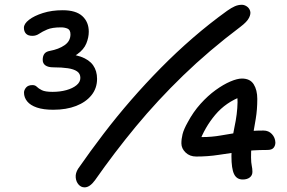

<svg xmlns="http://www.w3.org/2000/svg" viewBox="-20 -752 1212 811"><path d="M205 -288.4Q163.2 -288.4 135.7 -297.8Q108.2 -307.2 94.8 -323.8Q81.4 -340.4 81.4 -360.8Q81.4 -371.8 90.1 -382.2Q98.8 -392.6 117.2 -392.6Q128.6 -392.6 135.6 -385.4Q142.6 -378.2 156.7 -371.1Q170.8 -364 202 -364Q234 -364 260.5 -371.4Q287 -378.8 303.2 -392.1Q319.4 -405.4 319.4 -423Q319.4 -441 305.6 -450.5Q291.8 -460 266.5 -463.8Q241.2 -467.6 205.4 -467.6Q183.6 -467.6 172 -475.7Q160.4 -483.8 160.4 -499Q160.4 -515.2 167.4 -524.7Q174.4 -534.2 190.4 -537Q228.2 -544 252.9 -561.2Q277.6 -578.4 277.6 -606.8Q277.6 -625.8 265.3 -631.1Q253 -636.4 238 -636.4Q200.2 -636.4 179.5 -627.5Q158.8 -618.6 145.7 -609.6Q132.6 -600.6 116.8 -600.6Q98.4 -600.6 89.7 -609.9Q81 -619.2 81 -634.8Q81 -651.6 102.6 -668.4Q124.2 -685.2 161.4 -697Q198.6 -708.8 244.8 -708.8Q300.8 -708.8 327.9 -683.9Q355 -659 355 -618Q355 -593.8 344.6 -568.3Q334.2 -542.8 306.1 -522.8Q278 -502.8 224.8 -494L226.6 -524.6Q285.2 -525.4 320.9 -512.7Q356.6 -500 373.3 -476.3Q390 -452.6 390 -419Q390 -379.2 366.4 -349.9Q342.8 -320.6 301.5 -304.5Q260.2 -288.4 205 -288.4ZM337.2 39.4Q322.2 39.4 311.7 27.3Q301.2 15.2 299.8 -2.9Q298.4 -21 310 -39.4Q361.4 -113.4 417.2 -186.5Q473 -259.6 533.6 -329.3Q594.2 -399 659.5 -465.2Q724.8 -531.4 794.6 -591.9Q864.4 -652.4 939.4 -706.4Q957.6 -719.2 971.9 -725.5Q986.2 -731.8 1001.6 -731.8Q1012 -731.8 1022.3 -725Q1032.6 -718.2 1036.5 -706Q1040.4 -693.8 1031.9 -676.8Q1023.4 -659.8 996.2 -639.2Q862.4 -538.4 753.7 -433.1Q645 -327.8 554 -217.7Q463 -107.6 381 9.6Q370.4 24 359.5 31.7Q348.6 39.4 337.2 39.4ZM1005.2 6.2Q979.6 6.2 968.6 -16.9Q957.6 -40 957.6 -92.4Q957.6 -156.6 970.1 -213.8Q982.6 -271 983.4 -320.2Q983.4 -334.6 981.8 -345.8Q980.2 -357 975 -367.8L1002.4 -345.4Q934 -320.2 889.3 -267.1Q844.6 -214 820.8 -148.2L796 -183Q811.2 -177 817.5 -175Q823.8 -173 834.4 -173Q874.2 -173 913.3 -179.9Q952.4 -186.8 995.7 -193.7Q1039 -200.6 1093 -200.6Q1114.6 -200.6 1128.5 -185.7Q1142.4 -170.8 1143.2 -150.2Q1143.2 -137 1135.7 -127.8Q1128.2 -118.6 1109.6 -118.6Q1047.2 -118.6 997.8 -111.7Q948.4 -104.8 903.3 -97.8Q858.2 -90.8 809 -90.8Q781.4 -90.8 763.9 -107.8Q746.4 -124.8 746.2 -146Q746 -164.6 751.1 -185.2Q756.2 -205.8 773.2 -236Q796.4 -279.4 827.2 -313.6Q858 -347.8 890.8 -371.5Q923.6 -395.2 952.9 -407.7Q982.2 -420.2 1001.8 -420.2Q1036.4 -420.2 1051.6 -396Q1066.8 -371.8 1066.8 -334.2Q1066.8 -289 1060.3 -250.3Q1053.8 -211.6 1047 -172.9Q1040.2 -134.2 1040.4 -87.2Q1040.6 -64.6 1043.4 -52.1Q1046.2 -39.6 1046.2 -26.2Q1046.2 -11.2 1035 -2.5Q1023.8 6.2 1005.2 6.2Z"/></svg>

Font: Shantell Sans Light
Style: Regular
Weight: 300
Designer: Stephen Nixon, Anya Danilova, Shantell Martin
Foundry: Arrow Type
Version: Version 1.011;[c5ecc13dd]